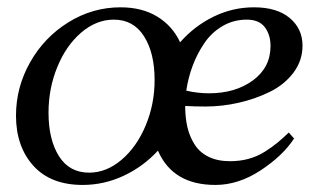

<svg xmlns="http://www.w3.org/2000/svg" viewBox="-20 -511 888 533"><path d="M314.5 -490.7Q374.5 -490.7 416.7 -464.8Q459 -439 480 -393.6Q520 -439 573 -464.8Q626 -490.7 685.1 -490.7Q749 -490.7 784.4 -460.9Q819.8 -431.2 819.8 -384.3Q819.8 -342.8 794.7 -309.3Q769.5 -275.9 729.2 -256.1Q689 -236.3 642.8 -225.8Q596.7 -215.3 550.3 -215.3Q521.5 -215.3 494.1 -216.8Q494.1 -184.6 500.2 -158.2Q506.3 -131.8 520.3 -109.9Q534.2 -87.9 559.1 -75.7Q584 -63.5 618.7 -63.5Q646 -63.5 670.2 -70.1Q694.3 -76.7 715.1 -89.8Q735.8 -103 749.5 -114.3Q763.2 -125.5 781.7 -143.1L796.4 -126.5Q765.6 -79.1 703.9 -38.3Q642.1 2.4 578.1 2.4Q459.5 2.4 418.5 -92.8Q377.4 -48.3 323 -22.9Q268.6 2.4 209.5 2.4Q120.6 2.4 72.5 -51Q24.4 -104.5 24.4 -189.9Q24.4 -268.6 63.5 -337.9Q102.5 -407.2 169.7 -449Q236.8 -490.7 314.5 -490.7ZM295.9 -456.5Q247.6 -456.5 205.6 -420.7Q163.6 -384.8 139.2 -325.2Q114.7 -265.6 114.7 -198.2Q114.7 -123.5 143.6 -77.6Q172.4 -31.7 227.5 -31.7Q275.4 -31.7 317.4 -67.4Q359.4 -103 384.3 -162.4Q409.2 -221.7 409.2 -289.1Q409.2 -363.8 379.9 -410.2Q350.6 -456.5 295.9 -456.5ZM665 -456.5Q628.4 -456.5 597.9 -438.7Q567.4 -420.9 547.4 -391.4Q527.3 -361.8 514.9 -328.6Q502.4 -295.4 497.1 -259.3Q529.3 -252 560.1 -252Q633.3 -252 682.1 -287.8Q731 -323.7 731 -383.3Q731 -414.6 715.1 -435.5Q699.2 -456.5 665 -456.5Z"/></svg>

Font: Flanker
Style: Italic
Weight: 400
Italic angle: -12°
Designer: Flanker
Version: Version 2.027